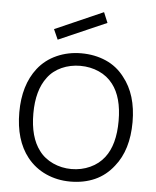

<svg xmlns="http://www.w3.org/2000/svg" viewBox="-55 -823 718 885"><g transform="rotate(5 304.0 -380.0)"><path d="M188.5 -631 167.5 -678 390.5 -776 410.5 -728ZM103 -76Q41.5 -154 41.5 -282.5Q41.5 -408.5 103 -487.5Q137.5 -531.5 190 -554.8Q242.5 -578 303 -578Q365 -578 416.8 -555.5Q468.5 -533 503 -487.5Q565.5 -410 565.5 -282.5Q565.5 -153.5 503 -76Q467 -29.5 416.5 -7Q366 15.5 303 15.5Q242.5 15.5 190.8 -7.8Q139 -31 103 -76ZM455 -451Q429.5 -484.5 389.8 -502.2Q350 -520 303 -520Q280.5 -520 258.8 -515.5Q237 -511 217.5 -502.2Q198 -493.5 181.5 -480.5Q165 -467.5 153 -451Q106.5 -390 106.5 -282.5Q106.5 -173 153 -112.5Q165 -96 181.5 -83Q198 -70 217.5 -61Q237 -52 258.8 -47.2Q280.5 -42.5 303 -42.5Q349.5 -42.5 389.5 -60.8Q429.5 -79 455 -112.5Q501 -172 501 -282.5Q501 -391.5 455 -451Z"/></g></svg>

Font: Russisch Sans Light
Style: Regular
Weight: 300
Designer: Michael Sharanda (font) & Cristiano Sobral (main changes)
Foundry: Michael Sharanda
Version: Version 2.00;September 8, 2020;FontCreator 13.0.0.2681 64-bi